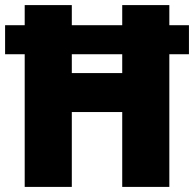

<svg xmlns="http://www.w3.org/2000/svg" viewBox="-22 -734 762 754"><path d="M75 0V-521H-2V-635H75V-714H260V-635H458V-714H643V-635H720V-521H643V0H458V-294H260V0ZM260 -447H458V-521H260Z"/></svg>

Font: Noto Sans Ethiopic SemiCondensed Black
Style: Regular
Weight: 900
Width: 4
Designer: Monotype Design Team
Foundry: Monotype Imaging Inc.
Version: Version 2.102; ttfautohint (v1.8.4.7-5d5b)